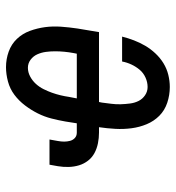

<svg xmlns="http://www.w3.org/2000/svg" viewBox="7 -585 586 640"><g transform="rotate(-90 300.0 -265.0)"><path d="M330 8Q303 8 277.5 -0.5Q252 -9 234 -27Q216 -45 206 -69Q196 -93 192.5 -119.5Q189 -146 190.5 -173.5Q192 -201 196 -228H178Q160 -228 142.5 -231.5Q125 -235 110 -243Q95 -251 84.5 -264.5Q74 -278 69 -294.5Q64 -311 63.5 -329Q63 -347 66 -365L71 -393H155L150 -365Q148 -354 148 -344Q148 -334 150.5 -324.5Q153 -315 160 -308.5Q167 -302 178 -302H209L215 -340Q219 -363 225 -386.5Q231 -410 242 -432Q253 -454 268.5 -474.5Q284 -495 304 -510Q324 -525 348.5 -531.5Q373 -538 396 -538Q423 -538 448 -529Q473 -520 490.5 -501.5Q508 -483 517 -458.5Q526 -434 529.5 -408Q533 -382 531 -354.5Q529 -327 525 -300L513 -228H280L278 -218Q276 -202 274 -186.5Q272 -171 272.5 -155.5Q273 -140 275 -124.5Q277 -109 283.5 -96Q290 -83 302.5 -74.5Q315 -66 330 -66Q346 -66 361.5 -73Q377 -80 387.5 -92.5Q398 -105 405 -120Q412 -135 415 -151H498Q493 -131 485.5 -111.5Q478 -92 467.5 -74Q457 -56 442 -40Q427 -24 409 -13Q391 -2 370.5 3Q350 8 330 8ZM292 -302H441L443 -312Q446 -328 447.5 -343.5Q449 -359 449 -374.5Q449 -390 447 -405Q445 -420 439 -433.5Q433 -447 421 -456Q409 -465 394 -465Q379 -465 365 -457.5Q351 -450 340.5 -438.5Q330 -427 323 -413Q316 -399 311 -385Q306 -371 302.5 -356.5Q299 -342 297 -328Z"/></g></svg>

Font: Iosevka Slab Extended Oblique
Style: Regular
Weight: 400
Width: 7
Italic angle: -9°
Monospace: yes
Designer: Belleve Invis
Foundry: Belleve Invis
Version: Version 11.1.0; ttfautohint (v1.8.3)